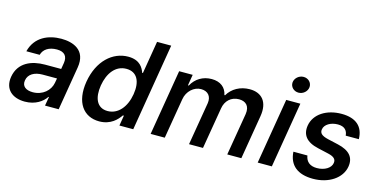

<svg xmlns="http://www.w3.org/2000/svg" viewBox="-75 -1145 3038 1542"><g transform="rotate(15 1444.0 -374.0)"><path d="M179.7 11.4C267.8 11.4 326 -31.6 354.4 -74.6H358.7L345.9 0H459.5L520.2 -363.6C545.5 -515.3 430.4 -552.6 335.2 -552.6C228.7 -552.6 120 -508.2 88.1 -382.8H198.9C212 -430.8 256 -460.2 322.8 -460.2C386.7 -460.2 412.6 -426.1 403.8 -369.7L395.2 -317.8H260.7C151.6 -317.8 44 -277 23.1 -153.4C5.7 -46.5 76 11.4 179.7 11.4ZM137.8 -154.1C146 -207.4 196 -235.4 262.8 -235.4H382.5L375.4 -196C363.6 -132.8 305 -78.1 222.3 -78.1C165.1 -78.1 129.3 -104.4 137.8 -154.1Z M797.9 9.9C894.2 9.9 944.6 -47.9 970.5 -85.6H978.7L964.5 0H1079.5L1200.3 -727.3H1082.7L1037.6 -456.3H1031.6C1018.5 -492.9 990.1 -552.6 891.3 -552.6C762.4 -552.6 647.7 -451.3 617.5 -271.7C588.4 -93.8 667.3 9.9 797.9 9.9ZM737.2 -272.7C754.6 -377.5 811.4 -454.5 902 -454.5C990.1 -454.5 1027.7 -382.5 1009.6 -272.7C991.5 -162.3 928.3 -87.7 841.6 -87.7C751.8 -87.7 719.8 -166.9 737.2 -272.7Z M1224.1 0H1341.6L1397.7 -334.2C1408.7 -404.1 1465.2 -452.4 1523.1 -452.4C1580.3 -452.4 1612.2 -415.1 1603.3 -356.9L1543.3 0H1659.4L1717.3 -344.1C1727.3 -408 1773.1 -452.4 1838.8 -452.4C1892.8 -452.4 1931.1 -421.9 1920.1 -350.9L1861.2 0H1978.3L2039.4 -365.8C2060 -489 2000.4 -552.6 1901.6 -552.6C1822.4 -552.6 1756 -514.6 1721.2 -454.5H1715.6C1703.5 -515.6 1657.7 -552.6 1584.9 -552.6C1512.4 -552.6 1452.4 -516 1419.4 -454.5H1412.6L1427.6 -545.5H1315Z M2114.3 0H2231.9L2322.8 -545.5H2205.3ZM2218 -693.9C2215.6 -657.3 2245.7 -627.1 2284.8 -627.1C2323.5 -627.1 2357.2 -657.3 2359.7 -693.9C2361.9 -730.5 2332.4 -760.3 2293.3 -760.3C2254.6 -760.3 2220.9 -730.5 2218 -693.9Z M2741.1 -391.7H2850.1C2848.7 -495.7 2784.8 -552.6 2665.1 -552.6C2539.8 -552.6 2442.1 -489.7 2425.4 -392.4C2411.9 -312.5 2453.1 -259.2 2553.3 -236.9L2642 -216.6C2692.1 -205.3 2710.9 -185.7 2705.3 -154.1C2699.2 -112.9 2648.8 -79.9 2583.1 -80.3C2527.3 -80.6 2493.3 -106.9 2485.1 -158.4L2368.6 -158.7C2375.4 -46.5 2448.9 11 2575.3 11C2706.3 11 2810 -57.9 2826.7 -157C2839.8 -236.5 2796.9 -285.2 2698.9 -307.9L2611.5 -327.8C2556.8 -340.9 2537.6 -359.7 2543.3 -392C2549.4 -432.9 2599.1 -462.7 2657.7 -462.7C2716.3 -462.7 2737.9 -431.5 2741.1 -391.7Z"/></g></svg>

Font: Magic Ui Pro Semi Bold
Style: Italic
Weight: 600
Italic angle: -9.39999°
Designer: Stefan Endress, Andreas Faust
Version: Version 1.000;FEAKit 1.0